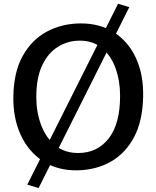

<svg xmlns="http://www.w3.org/2000/svg" viewBox="-20 -872 808 992"><path d="M179.5 99.5 121 82 590 -852.5 648 -835ZM381 8Q277.5 10 202 -39.2Q126.5 -88.5 86.5 -176.2Q46.5 -264 49 -376.5Q51.5 -501.5 98.2 -584.5Q145 -667.5 222.8 -709Q300.5 -750.5 396 -751Q495.5 -751.5 569 -704.8Q642.5 -658 682.2 -572.5Q722 -487 719.5 -372Q717 -247 672.5 -163.2Q628 -79.5 552.5 -36.8Q477 6 381 8ZM384 -81.5Q482.5 -81.5 541.5 -156.5Q600.5 -231.5 600.5 -377Q600.5 -454 577.2 -518.8Q554 -583.5 507.8 -622.8Q461.5 -662 392 -662Q331.5 -662 280.5 -631Q229.5 -600 198.5 -535.5Q167.5 -471 167.5 -370Q167.5 -294 191.8 -228Q216 -162 264.2 -121.8Q312.5 -81.5 384 -81.5Z"/></svg>

Font: Tracken
Style: Regular
Weight: 400
Designer: Eben Sorkin
Foundry: Eben Sorkin
Version: Version 2.001